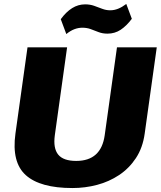

<svg xmlns="http://www.w3.org/2000/svg" viewBox="-20 -939 812 970"><path d="M346 11Q183 11 110.5 -54Q38 -119 58 -264L119 -700H319L257 -256Q248 -190 274 -158Q300 -126 365 -126Q491 -126 509 -256L571 -700H772L711 -264Q701 -192 666.5 -140Q632 -88 581.5 -54.5Q531 -21 470.5 -5Q410 11 346 11ZM287 -842Q314 -879 344.5 -898Q375 -917 410 -917Q435 -917 456 -909.5Q477 -902 496.5 -894.5Q516 -887 537 -887Q557 -887 577 -895Q597 -903 618 -919L646 -844Q619 -808 589.5 -788.5Q560 -769 523 -769Q498 -769 477.5 -777Q457 -785 438 -792Q419 -799 396 -799Q376 -799 356 -791.5Q336 -784 315 -767Z"/></svg>

Font: Pathway Extreme 28pt ExtraBold
Style: Italic
Weight: 800
Italic angle: -8°
Designer: Eduardo Rodriguez Tunni
Foundry: Eduardo Rodriguez Tunni
Version: Version 1.001;gftools[0.9.26]